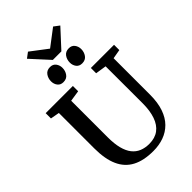

<svg xmlns="http://www.w3.org/2000/svg" viewBox="-330 -1272 1400 1400"><g transform="rotate(-45 370.0 -572.0)"><path d="M382.5 8Q283.5 8 219 -26Q154.5 -60 122.8 -130.5Q91 -201 91 -310.5V-676L22 -688.5V-743H302.5V-688.5L217.5 -675.5V-299Q217.5 -231.5 229.8 -184.2Q242 -137 265.5 -107.2Q289 -77.5 322.5 -63.8Q356 -50 398 -50Q457.5 -50 496.2 -79Q535 -108 554 -162.8Q573 -217.5 573 -294L572.5 -675.5L488 -688.5V-743H727V-688.5L655.5 -676V-300.5Q655.5 -219 635.2 -160.5Q615 -102 578 -64.8Q541 -27.5 491.2 -9.8Q441.5 8 382.5 8ZM273.5 -811Q244.5 -811 229 -831.2Q213.5 -851.5 213.5 -879Q213.5 -910.5 230.8 -934.5Q248 -958.5 281.5 -958.5H282.5Q311.5 -958.5 327 -938Q342.5 -917.5 342.5 -890Q342.5 -859 325.2 -835Q308 -811 274.5 -811ZM467 -811Q438 -811 422.5 -831.2Q407 -851.5 407 -879Q407 -910.5 424.2 -934.5Q441.5 -958.5 475 -958.5H476Q505 -958.5 520.5 -938Q536 -917.5 536 -890Q536 -859 518.8 -835Q501.5 -811 468 -811ZM333.5 -980.5 206 -1120 248 -1151.5 377.5 -1053 507 -1151.5 549.5 -1119.5 421.5 -980.5Z"/></g></svg>

Font: Merriweather 20pt SemiBold
Style: Regular
Weight: 600
Version: Version 2.100